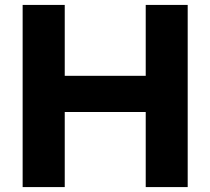

<svg xmlns="http://www.w3.org/2000/svg" viewBox="-20 -760 855 780"><path d="M72 0V-740H243V-452H572V-740H742.5V0H572V-305H243V0Z"/></svg>

Font: Encode Sans Semi Expanded
Style: Bold
Weight: 700
Width: 6
Designer: Multiple Designers
Foundry: Impallari Type
Version: Version 2.000